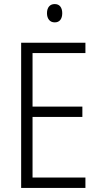

<svg xmlns="http://www.w3.org/2000/svg" viewBox="-20 -924 491 944"><path d="M84 0V-714H400V-663H140V-400H385V-349H140V-51H400V0ZM286 -859Q286 -838 276.5 -826Q267 -814 249 -814Q231 -814 221 -826.5Q211 -839 211 -859Q211 -880 221 -892Q231 -904 249 -904Q267 -904 276.5 -892Q286 -880 286 -859Z"/></svg>

Font: Noto Sans Display Light Narrow
Style: Regular
Weight: 300
Width: 4
Designer: Monotype Design team
Foundry: Monotype Imaging Inc.
Version: Version 1.000